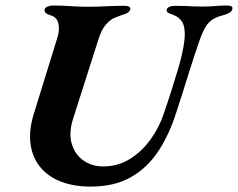

<svg xmlns="http://www.w3.org/2000/svg" viewBox="-20 -675 878 709"><path d="M314.9 14Q250.5 14 202.9 -5.2Q155.2 -24.4 126.9 -60.1Q98.6 -95.8 92.5 -145.4Q86.4 -194.9 105 -255.1L192.5 -538Q201 -565.8 195.4 -588.8Q189.8 -611.9 166.8 -618.4Q141.5 -625.7 144.8 -640.4Q146.4 -647.2 156.1 -650.9Q165.9 -654.6 177 -654.6Q207.9 -654.6 241.2 -652.3Q274.5 -650 303.8 -650Q331.5 -650 371 -651.8Q410.5 -653.6 438.6 -653.6Q465.1 -653.6 460.8 -639.4Q457.3 -628.3 440.5 -623Q423.6 -617.8 405.8 -610.3Q388.1 -603.9 371.6 -585Q355 -566.2 343.9 -530.9L250.1 -237.2Q233 -183.7 245.1 -143.7Q257.1 -103.6 288.6 -82Q320 -60.4 360.8 -60.4Q415.8 -60.4 460.3 -88.4Q504.9 -116.3 537.3 -162Q569.7 -207.6 586.9 -261.6Q602 -305.4 613.7 -342.8Q625.4 -380.3 633.9 -408.1Q642.5 -436 646 -450.2Q661.1 -509.4 662.2 -542.1Q663.3 -574.8 654.4 -590.9Q645.6 -607 629.8 -615.4Q620 -620.7 606.6 -625.2Q593.2 -629.7 595.6 -639.2Q597.3 -646.8 606.4 -650.1Q615.5 -653.5 629.1 -653.5Q652.9 -653.5 669 -652.6Q685 -651.8 699.1 -651.3Q713.2 -650.8 730.3 -650.8Q748.6 -650.8 760.8 -651.7Q773.1 -652.6 785.5 -653.6Q797.9 -654.6 816.9 -654.6Q828.1 -654.6 834.2 -651.7Q840.3 -648.8 837.7 -640.4Q834.2 -626.7 803.8 -618.7Q780.4 -613.1 765.1 -603.1Q749.8 -593.2 739.3 -575.9Q728.7 -558.6 717.9 -529Q693.7 -459.2 673.4 -393.2Q653.1 -327.1 629.8 -256.5Q604.2 -176.2 563.6 -115.2Q522.9 -54.2 462.3 -20.1Q401.7 14 314.9 14Z"/></svg>

Font: EB Garamond
Style: Italic
Weight: 400
Italic angle: -17.2°
Designer: Georg Duffner and Octavio Pardo
Foundry: Georg Duffner
Version: Version 1.001